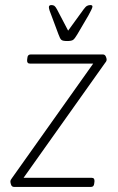

<svg xmlns="http://www.w3.org/2000/svg" viewBox="-20 -738 465 758"><path d="M36 0Q27 0 24 -8Q21 -16 21 -21Q21 -25 23 -28.5Q25 -32 28 -36L348 -487H98Q86 -487 87 -501L88 -509Q89 -523 101 -523H386Q394 -523 397.5 -515.5Q401 -508 401 -503Q401 -498 398.5 -494.5Q396 -491 393 -487L73 -36H342Q354 -36 353 -22L352 -14Q351 0 339 0ZM337 -718Q345 -718 345 -712Q345 -708 340 -698Q335 -688 329 -677L285 -602Q275 -585 268.5 -580.5Q262 -576 245 -576Q228 -576 222.5 -580.5Q217 -585 211 -602L183 -677Q179 -686 176 -695.5Q173 -705 173 -710Q173 -718 183 -718Q190 -718 194.5 -715Q199 -712 205 -701L249 -617L310 -701Q318 -712 324 -715Q330 -718 337 -718Z"/></svg>

Font: Asap Semi Condensed Semi Condensed Thin
Style: Italic
Weight: 100
Width: 4
Italic angle: -6°
Designer: Pablo Cosgaya
Foundry: Omnibus-Type
Version: Version 3.001; ttfautohint (v1.8.4.7-5d5b)